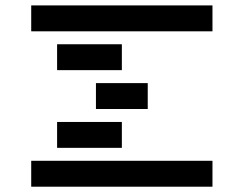

<svg xmlns="http://www.w3.org/2000/svg" viewBox="-20 -704 919 724"><path d="M781.2 -97.7V0H97.7V-97.7ZM97.7 -585.9V-683.6H781.2V-585.9ZM195.3 -439.5V-537.1H439.5V-439.5ZM341.8 -293V-390.6H537.1V-293ZM195.3 -146.5V-244.1H439.5V-146.5Z"/></svg>

Font: Trigram
Style: Regular
Weight: 400
Designer: GGBotNet
Foundry: GGBotNet
Version: 1.05